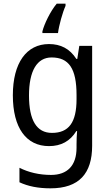

<svg xmlns="http://www.w3.org/2000/svg" viewBox="-20 -786 599 1046"><path d="M337 -754V-766H289C254 -724 221 -655 211 -615V-606H296C301 -647 321 -719 337 -754ZM247 -546C124 -546 50 -443 50 -267C50 -89 123 10 247 10C313 10 362 -17 396 -72H400C398 -53 397 -18 397 0V19C397 117 346 167 258 167C194 167 135 153 86 128V207C133 229 188 240 255 240C411 240 482 159 482 8V-536H412L401 -465H396C360 -521 310 -546 247 -546ZM261 -473C355 -473 397 -413 397 -268V-246C397 -119 355 -62 263 -62C180 -62 138 -130 138 -266C138 -399 181 -473 261 -473Z"/></svg>

Font: Noto Sans Thai Looped SemiCondensed
Style: Regular
Weight: 400
Width: 4
Designer: Sasikarn Vongin, Ben Mitchell
Foundry: The Fontpad Ltd
Version: Version 1.001